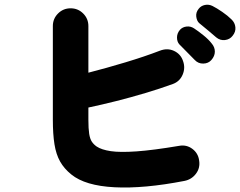

<svg xmlns="http://www.w3.org/2000/svg" viewBox="-20 -801 1040 832"><path d="M779 -17Q604 17 476.5 10.5Q349 4 289 -45Q258 -70 240.5 -101Q223 -132 216 -176Q209 -220 209 -282V-688Q209 -720 231.5 -742.5Q254 -765 286 -765Q318 -765 340.5 -742.5Q363 -720 363 -688V-486Q441 -506 524 -531Q607 -556 672 -581Q705 -594 734 -580.5Q763 -567 773 -537Q784 -507 771.5 -477.5Q759 -448 729 -437Q674 -417 610.5 -398Q547 -379 483.5 -363Q420 -347 363 -335V-282Q363 -243 366.5 -221Q370 -199 378 -187Q386 -175 399 -166Q420 -152 460 -146Q500 -140 571.5 -145Q643 -150 756 -169Q788 -175 813.5 -156Q839 -137 843 -105Q848 -73 829 -48Q810 -23 779 -17ZM824 -541Q814 -552 792.5 -573Q771 -594 757 -609Q747 -620 747 -638.5Q747 -657 760 -672Q771 -684 788.5 -686Q806 -688 821 -678Q838 -667 861 -648.5Q884 -630 897 -613Q911 -597 911 -577.5Q911 -558 896 -541Q883 -526 861 -525.5Q839 -525 824 -541ZM917 -639Q906 -649 883 -668Q860 -687 843 -701Q833 -710 830.5 -728.5Q828 -747 841 -763Q851 -776 868 -779.5Q885 -783 901 -775Q919 -766 943 -749.5Q967 -733 983 -717Q998 -703 1000 -683Q1002 -663 988 -646Q976 -630 955 -627.5Q934 -625 917 -639Z"/></svg>

Font: Zen Maru Gothic Black
Style: Regular
Weight: 900
Designer: Yoshimichi Ohira
Foundry: Positype
Version: Version 1.001